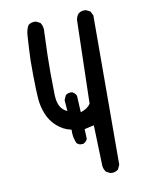

<svg xmlns="http://www.w3.org/2000/svg" viewBox="-84 -805 668 867"><g transform="rotate(-10 250.0 -371.5)"><path d="M352.5 0 333 -9.8Q323.2 -22.5 321.3 -38.1L315.4 -225.6L271.5 -215.8L273.4 -170.9Q267.6 -157.2 253.9 -151.4H238.3L224.6 -159.2Q210.9 -188.5 212.9 -223.6Q175.8 -231.4 147.5 -256.8Q119.1 -282.2 105.5 -316.4Q91.8 -350.6 88.9 -385.7Q85.9 -420.9 85 -495.6Q84 -570.3 86.9 -610.4Q89.8 -650.4 90.8 -675.8Q91.8 -701.2 103.5 -722.7Q117.2 -734.4 138.7 -732.4L158.2 -722.7Q171.9 -703.1 168 -675.8Q163.1 -559.6 163.6 -493.2Q164.1 -426.8 165 -392.6Q166 -358.4 176.8 -338.9Q187.5 -319.3 209 -309.6L205.1 -360.4L214.8 -381.8Q226.6 -391.6 244.1 -389.6Q257.8 -383.8 263.7 -370.1L267.6 -293.9Q299.8 -303.7 313.5 -325.2L323.2 -707Q325.2 -722.7 335 -734.4Q348.6 -746.1 370.1 -744.1L389.6 -734.4L399.4 -714.8L397.5 -30.3L387.7 -9.8Q374 2 352.5 0Z"/></g></svg>

Font: NaikaiFont
Style: Regular
Weight: 400
Version: Version 1.67